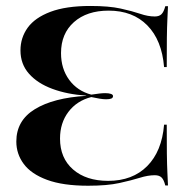

<svg xmlns="http://www.w3.org/2000/svg" viewBox="-20 -602 635 634"><path d="M271 11.3Q187.9 11.3 135.5 -8.1Q83.1 -27.4 58.5 -60.5Q33.9 -93.5 33.9 -134.7Q33.9 -204 95.2 -241.5Q156.5 -279 264.5 -285.5V-286.3Q202.4 -290.3 153.2 -308.5Q104 -326.6 75.8 -358.5Q47.6 -390.3 47.6 -435.5Q47.6 -477.4 71.4 -510.5Q95.2 -543.5 146.4 -562.9Q197.6 -582.3 278.2 -582.3Q339.5 -582.3 378.2 -573.8Q416.9 -565.3 442.7 -556.5Q468.5 -547.6 491.1 -547.6Q505.6 -547.6 513.3 -555.2Q521 -562.9 525.8 -581.5H534.7Q533.9 -562.1 532.7 -537.9Q531.5 -513.7 531 -476.6Q530.6 -439.5 530.6 -380.6H521.8Q514.5 -469.4 466.5 -518.1Q418.5 -566.9 338.7 -566.9Q266.9 -566.9 224.2 -529Q181.5 -491.1 181.5 -426.6Q181.5 -375 208.5 -338.3Q235.5 -301.6 281.5 -289.5Q296.8 -291.9 307.7 -293.1Q318.5 -294.4 327.4 -294.4Q339.5 -294.4 346.4 -291.9Q353.2 -289.5 353.2 -284.7Q353.2 -279 347.6 -276.6Q341.9 -274.2 330.6 -274.2Q321 -274.2 308.9 -276.2Q296.8 -278.2 281.5 -281.5Q233.9 -269.4 206 -232.7Q178.2 -196 178.2 -144.4Q178.2 -79.8 221.4 -42.3Q264.5 -4.8 337.1 -4.8Q417.7 -4.8 466.1 -53.6Q514.5 -102.4 521.8 -190.3H530.6Q530.6 -132.3 531 -94.8Q531.5 -57.3 532.7 -33.1Q533.9 -8.9 534.7 10.5H525.8Q521 -8.9 513.3 -16.1Q505.6 -23.4 491.1 -23.4Q468.5 -23.4 441.5 -14.9Q414.5 -6.5 374.2 2.4Q333.9 11.3 271 11.3Z"/></svg>

Font: Playfair 144pt SemiExpanded ExtraBold
Style: Regular
Weight: 800
Width: 6
Designer: Claus Eggers Sørensen
Foundry: Claus Eggers Sørensen
Version: Version 2.203